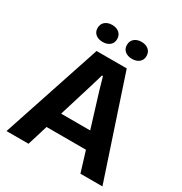

<svg xmlns="http://www.w3.org/2000/svg" viewBox="-208 -1074 1158 1224"><g transform="rotate(30 370.5 -461.5)"><path d="M17 0 259 -729H481L723 0H561L515 -150H225L179 0ZM531 -814.5Q511 -798 479 -798Q447 -798 427 -814.5Q407 -831 407 -860Q407 -889 427 -906Q447 -923 479 -923Q511 -923 531 -906Q551 -889 551 -860Q551 -831 531 -814.5ZM315 -814.5Q295 -798 263 -798Q231 -798 211 -814.5Q191 -831 191 -860Q191 -889 211 -906Q231 -923 263 -923Q295 -923 315 -906Q335 -889 335 -860Q335 -831 315 -814.5ZM263 -270H477L401 -517L374 -611H367L339 -517Z"/></g></svg>

Font: Mona Sans
Style: Bold
Weight: 700
Designer: Deni Anggara
Foundry: GitHub
Version: Version 2.000;Glyphs 3.2.3 (3260)